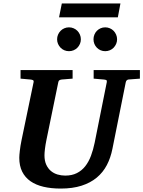

<svg xmlns="http://www.w3.org/2000/svg" viewBox="-20 -1077 831 1113"><path d="M725.1 -616.2Q718.3 -615.2 714.4 -611.1Q710.4 -606.9 709 -600.1L631.8 -214.8Q621.6 -162.6 599.4 -120.1Q577.1 -77.6 540.8 -47.4Q504.4 -17.1 452.6 -0.5Q400.9 16.1 332 16.1Q276.4 16.1 231.9 5.6Q187.5 -4.9 156.5 -26.6Q125.5 -48.3 108.6 -82Q91.8 -115.7 91.8 -162.1Q91.8 -176.3 95 -203.9Q98.1 -231.4 105 -265.1L174.8 -601.1Q176.3 -609.9 170.9 -612.5Q165.5 -615.2 154.8 -616.2Q146.5 -616.7 137.2 -617.7Q128.9 -618.7 118.9 -619.4Q108.9 -620.1 99.1 -621.1V-670.9H400.9V-621.1Q389.2 -620.1 378.2 -619.4Q367.2 -618.7 358.4 -617.7Q348.1 -616.7 338.9 -616.2Q330.1 -615.2 324.7 -612.1Q319.3 -608.9 317.9 -600.1L249 -265.1Q243.2 -236.3 240.5 -213.4Q237.8 -190.4 237.8 -176.8Q237.8 -145 248 -122.6Q258.3 -100.1 275.1 -85.9Q292 -71.8 313.7 -65.4Q335.4 -59.1 357.9 -59.1Q397 -59.1 425.5 -73.5Q454.1 -87.9 474.1 -113.3Q494.1 -138.7 507.3 -173.8Q520.5 -209 528.8 -250L599.1 -601.1Q600.6 -609.9 596.4 -612.5Q592.3 -615.2 580.1 -616.2Q570.8 -616.7 561.5 -617.7Q553.2 -618.7 543 -619.4Q532.7 -620.1 522.9 -621.1V-670.9H791V-621.1ZM448.7 -849.1Q448.7 -835 443.4 -822.5Q438 -810.1 428.7 -800.5Q419.4 -791 406.7 -785.6Q394 -780.3 379.9 -780.3Q365.7 -780.3 353 -785.6Q340.3 -791 331.1 -800.5Q321.8 -810.1 316.4 -822.5Q311 -835 311 -849.1Q311 -863.3 316.4 -876Q321.8 -888.7 331.1 -898.2Q340.3 -907.7 353 -913.1Q365.7 -918.5 379.9 -918.5Q394 -918.5 406.7 -913.1Q419.4 -907.7 428.7 -898.2Q438 -888.7 443.4 -876Q448.7 -863.3 448.7 -849.1ZM658.7 -849.1Q658.7 -835 653.3 -822.5Q647.9 -810.1 638.7 -800.5Q629.4 -791 616.7 -785.6Q604 -780.3 589.8 -780.3Q575.7 -780.3 563.2 -785.6Q550.8 -791 541.5 -800.5Q532.2 -810.1 527.1 -822.5Q522 -835 522 -849.1Q522 -863.3 527.1 -876Q532.2 -888.7 541.5 -898.2Q550.8 -907.7 563.2 -913.1Q575.7 -918.5 589.8 -918.5Q604 -918.5 616.7 -913.1Q629.4 -907.7 638.7 -898.2Q647.9 -888.7 653.3 -876Q658.7 -863.3 658.7 -849.1ZM663.1 -976.6H322.3L338.4 -1057.1H678.2Z"/></svg>

Font: Charis SIL Phon
Style: Bold Italic
Weight: 700
Italic angle: -11°
Foundry: SIL International
Version: Version 5.000